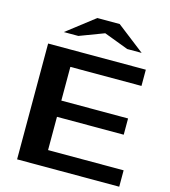

<svg xmlns="http://www.w3.org/2000/svg" viewBox="-142 -1132 1100 1244"><g transform="rotate(15 407.5 -509.5)"><path d="M355 -1019H504.9L690.9 -875H594.2L430.2 -937L266.1 -875H168.9ZM89.8 0V-776.9H745.1V-668H268.1V-441.9H715.8V-333H268.1V-109.9H774.9V0Z"/></g></svg>

Font: Sporting Grotesque
Style: Bold
Weight: 700
Designer: Lucas LE BIHAN
Foundry: Lucas LE BIHAN
Version: Version 2.002;PS 2.2;hotconv 1.0.88;makeotf.lib2.5.647800